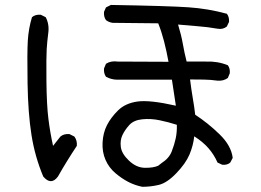

<svg xmlns="http://www.w3.org/2000/svg" viewBox="-20 -715 1040 765"><path d="M546.9 29.3Q517.6 23.4 491.2 9.8Q464.8 -3.9 439.5 -25.4Q414.1 -46.9 400.4 -78.1Q386.7 -109.4 388.7 -147.5Q390.6 -185.5 406.2 -216.3Q421.9 -247.1 450.7 -275.4Q479.5 -303.7 527.8 -310.5Q576.2 -317.4 680.7 -293.9L665 -397.5H447.3Q423.8 -397.5 402.3 -409.2Q392.6 -422.9 394.5 -442.4L402.3 -460.9Q421.9 -473.6 449.2 -469.7L651.4 -468.8Q643.6 -511.7 633.8 -549.8Q624 -587.9 610.4 -622.1L428.7 -624Q414.1 -626 402.3 -634.8Q392.6 -648.4 394.5 -668L402.3 -685.5L421.9 -695.3Q651.4 -691.4 730 -686Q808.6 -680.7 883.8 -660.2Q893.6 -648.4 892.6 -627.9L883.8 -609.4Q868.2 -596.7 846.7 -600.6Q808.6 -607.4 769 -610.4Q729.5 -613.3 689.5 -617.2Q702.1 -576.2 708.5 -540Q714.8 -503.9 723.6 -469.7H799.8Q846.7 -471.7 887.7 -455.1Q897.5 -442.4 895.5 -422.9L887.7 -404.3Q870.1 -391.6 846.7 -393.6Q819.3 -397.5 792 -397.9Q764.6 -398.4 737.3 -398.4Q742.2 -358.4 748 -324.7Q753.9 -291 757.8 -257.8Q807.6 -225.6 854.5 -180.2Q901.4 -134.8 907.2 -85.9L897.5 -67.4Q885.7 -56.6 865.2 -58.6L846.7 -67.4Q833 -98.6 811 -124Q789.1 -149.4 753.9 -171.9Q750 -134.8 734.9 -99.1Q719.7 -63.5 682.6 -24.9Q645.5 13.7 613.3 21.5Q581.1 29.3 546.9 29.3ZM152.3 -11.7Q119.1 -90.8 105.5 -176.8Q91.8 -262.7 89.8 -383.8Q87.9 -504.9 90.8 -553.2Q93.8 -601.6 107.4 -646.5Q121.1 -658.2 142.6 -656.2L162.1 -646.5Q177.7 -617.2 171.9 -580.1Q168 -549.8 166 -518.6Q164.1 -487.3 165 -391.6Q166 -295.9 172.9 -241.2Q179.7 -186.5 191.4 -133.8L220.7 -170.9Q234.4 -182.6 256.8 -180.7L276.4 -170.9Q288.1 -155.3 286.1 -133.8Q266.6 -104.5 247.6 -73.7Q228.5 -43 210.9 -11.7Q183.6 25.4 152.3 -11.7ZM610.4 -54.7 624 -65.4Q653.3 -84 664.1 -111.3Q674.8 -138.7 680.2 -164.1Q685.5 -189.5 684.6 -217.8Q651.4 -228.5 616.2 -235.8Q581.1 -243.2 546.9 -239.7Q512.7 -236.3 495.1 -216.8Q477.5 -197.3 467.8 -176.8Q458 -156.2 461.4 -129.4Q464.8 -102.5 494.1 -74.7Q523.4 -46.9 557.1 -46.4Q590.8 -45.9 610.4 -54.7Z"/></svg>

Font: NaikaiFont
Style: Regular
Weight: 400
Version: Version 1.67